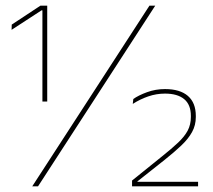

<svg xmlns="http://www.w3.org/2000/svg" viewBox="-20 -659 752 679"><path d="M130 -300V-622.5H127L21 -553.5L21.5 -572L123 -639H147V-300ZM94 0 508.5 -639H529L114.5 0ZM447 0V-20.5L553 -106Q587.5 -133.5 610 -154.8Q632.5 -176 643.8 -197.2Q655 -218.5 655 -245.5V-249Q655 -289 631.2 -308.5Q607.5 -328 563.5 -328Q533 -328 504 -318Q475 -308 449.5 -291.5L451.5 -309Q470 -322 500 -333Q530 -344 563.5 -344Q616.5 -344 644.5 -319.8Q672.5 -295.5 672.5 -249V-245Q672.5 -216 659.2 -192Q646 -168 621.2 -144.5Q596.5 -121 562 -93.5L466 -17.5V-11L459 -16H680.5V0Z"/></svg>

Font: Anek Telugu Medium Thin
Style: Regular
Weight: 250
Version: Version 1.003